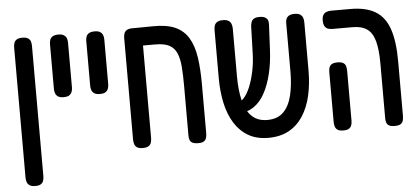

<svg xmlns="http://www.w3.org/2000/svg" viewBox="-50 -688 2065 944"><g transform="rotate(-5 982.5 -216.0)"><path d="M88 150Q70 150 60.5 143.5Q51 137 47.5 127Q44 117 44 105V-538Q44 -550 47.5 -560Q51 -570 60.5 -576Q70 -582 89 -582Q107 -582 116.5 -575.5Q126 -569 129 -559.5Q132 -550 132 -537V106Q132 118 128.5 128Q125 138 116 144Q107 150 88 150Z M265 -273Q247 -273 237.5 -279.5Q228 -286 224.5 -296Q221 -306 221 -318V-538Q221 -550 224.5 -560Q228 -570 238 -576Q248 -582 266 -582Q284 -582 293.5 -575.5Q303 -569 306.5 -559.5Q310 -550 310 -537V-317Q310 -305 306 -295Q302 -285 293 -279Q284 -273 265 -273Z M444 -273Q426 -273 416.5 -279.5Q407 -286 403.5 -296Q400 -306 400 -318V-538Q400 -550 403.5 -560Q407 -570 417 -576Q427 -582 445 -582Q463 -582 472.5 -575.5Q482 -569 485.5 -559.5Q489 -550 489 -537V-317Q489 -305 485 -295Q481 -285 472 -279Q463 -273 444 -273Z M631 10Q613 10 603.5 4Q594 -2 590.5 -12.5Q587 -23 587 -35V-537Q587 -549 590.5 -559Q594 -569 603.5 -575Q613 -581 631 -581L734 -582Q801 -583 843 -564Q885 -545 908 -506Q931 -467 939.5 -410Q948 -353 948 -276V-36Q948 -23 945 -12.5Q942 -2 932.5 4Q923 10 905 10Q887 10 877 5Q867 0 863.5 -9.5Q860 -19 860 -29V-274Q860 -328 857 -369Q854 -410 842.5 -437.5Q831 -465 806.5 -478.5Q782 -492 737 -492H676V-36Q676 -23 672.5 -12.5Q669 -2 659.5 4Q650 10 631 10Z M1251 14Q1193 14 1152 -10Q1111 -34 1084.5 -76.5Q1058 -119 1045.5 -176Q1033 -233 1033 -301V-537Q1033 -549 1036.5 -559.5Q1040 -570 1050 -576Q1060 -582 1078 -582Q1096 -582 1105.5 -576Q1115 -570 1119 -559.5Q1123 -549 1123 -536V-301Q1123 -232 1135.5 -181Q1148 -130 1177 -102Q1206 -74 1253 -74Q1304 -74 1333 -103Q1362 -132 1374.5 -183.5Q1387 -235 1387 -302V-543Q1387 -553 1391 -562Q1395 -571 1404.5 -576.5Q1414 -582 1432 -582Q1450 -582 1459.5 -575.5Q1469 -569 1472.5 -559Q1476 -549 1476 -536V-299Q1476 -232 1463 -175Q1450 -118 1422.5 -75.5Q1395 -33 1352.5 -9.5Q1310 14 1251 14ZM1094 -120 1079 -169H1104Q1126 -169 1144.5 -188.5Q1163 -208 1177 -242Q1191 -276 1200 -319.5Q1209 -363 1210 -410L1214 -541Q1215 -552 1218.5 -561.5Q1222 -571 1231.5 -576.5Q1241 -582 1259 -582Q1277 -582 1287 -576Q1297 -570 1300 -560.5Q1303 -551 1302 -539L1296 -417Q1293 -353 1280 -299Q1267 -245 1245 -204.5Q1223 -164 1191 -142Q1159 -120 1119 -120Z M1875 10Q1857 10 1847.5 5Q1838 0 1834.5 -9.5Q1831 -19 1831 -29V-301Q1831 -371 1819.5 -413Q1808 -455 1781.5 -473.5Q1755 -492 1711 -492H1612Q1599 -492 1589 -495.5Q1579 -499 1573 -509Q1567 -519 1567 -537Q1567 -556 1573 -565Q1579 -574 1589 -578Q1599 -582 1612 -582H1708Q1784 -582 1830.5 -554Q1877 -526 1898 -465Q1919 -404 1919 -304V-36Q1919 -23 1916 -12.5Q1913 -2 1903.5 4Q1894 10 1875 10ZM1621 10Q1603 10 1593.5 4Q1584 -2 1580.5 -12.5Q1577 -23 1577 -35V-282Q1577 -295 1580.5 -305Q1584 -315 1593.5 -320.5Q1603 -326 1622 -326Q1640 -326 1649.5 -320Q1659 -314 1662 -304Q1665 -294 1665 -281V-34Q1665 -22 1661.5 -12Q1658 -2 1649 4Q1640 10 1621 10Z"/></g></svg>

Font: Fredoka Condensed
Style: Regular
Weight: 400
Width: 3
Designer: Ben Nathan
Foundry: Milena B. Brandão, Ben Nathan
Version: Version 2.001